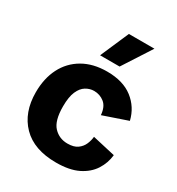

<svg xmlns="http://www.w3.org/2000/svg" viewBox="-186 -891 944 1022"><g transform="rotate(30 286.0 -379.5)"><path d="M312 14Q176 14 104 -59.5Q32 -133 32 -257Q32 -342 64.5 -406Q97 -470 159 -506Q221 -542 307 -542Q405 -542 464.5 -496Q524 -450 542 -375L393 -324Q389 -374 361.5 -396Q334 -418 298 -418Q272 -418 248 -403.5Q224 -389 209.5 -355.5Q195 -322 195 -264Q195 -176 229 -140Q263 -104 314 -104Q353 -104 375 -120Q397 -136 407 -159.5Q417 -183 419 -206L559 -174Q554 -124 526.5 -81Q499 -38 446.5 -12Q394 14 312 14ZM350 -598H230L306 -773H463Z"/></g></svg>

Font: Bricolage Grotesque 10pt ExtraBold
Style: Regular
Weight: 800
Designer: Mathieu Triay
Foundry: Atelier Triay
Version: Version 1.000; ttfautohint (v1.8.4.7-5d5b);gftools[0.9.32]